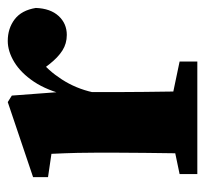

<svg xmlns="http://www.w3.org/2000/svg" viewBox="-37 -502 539 505"><g transform="rotate(-90 232.5 -249.5)"><path d="M27.1 0V-46.6L122.7 -66.6H227.7L323.2 -46.6V0ZM80.4 0Q81.4 -23 81.9 -60.5Q82.4 -98 82.9 -138.5Q83.4 -179 83.4 -210V-268.6Q83.4 -296.6 82.9 -314.6Q82.4 -332.7 81.9 -348.2Q81.4 -363.7 80.4 -383.7L19.1 -392.7V-432L216.5 -498.6L233.6 -487.9L242.8 -365V-363V-210Q242.8 -179 243.3 -138.5Q243.8 -98 244.3 -60.5Q244.8 -23 245.8 0ZM242.2 -274.5 206.7 -343.2H234.6Q247.1 -395.2 270 -429.6Q293 -463.9 321.5 -481.3Q350 -498.6 377.3 -498.6Q410.2 -498.6 434.1 -480.5Q458 -462.3 464.1 -424.8Q462.7 -386.3 442.9 -364.8Q423.1 -343.3 393.1 -343.3Q370.4 -343.3 352.3 -354.8Q334.1 -366.2 315.8 -389.5L286.7 -427.7L327.2 -413.3Q300.3 -393.6 276.2 -356.5Q252.1 -319.4 242.2 -274.5Z"/></g></svg>

Font: Source Serif 4 Variable
Style: Regular
Weight: 400
Designer: Frank Grießhammer
Foundry: Adobe
Version: Version 4.005;hotconv 1.1.0;makeotfexe 2.6.0